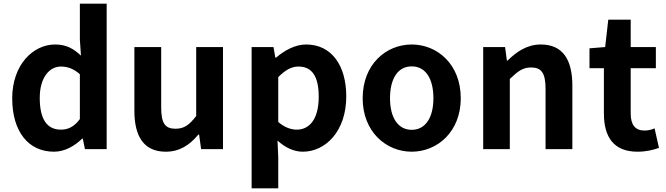

<svg xmlns="http://www.w3.org/2000/svg" viewBox="-20 -818 3652 1053"><path d="M276 14C336 14 390 -18 431 -58H434L446 0H565V-798H418V-601L424 -513C384 -550 346 -574 282 -574C161 -574 47 -462 47 -279C47 -96 136 14 276 14ZM314 -107C237 -107 198 -165 198 -281C198 -393 251 -453 314 -453C349 -453 383 -442 418 -411V-165C386 -122 353 -107 314 -107Z M889 14C966 14 1020 -23 1068 -80H1072L1083 0H1203V-560H1056V-182C1017 -131 989 -112 942 -112C886 -112 864 -141 864 -229V-560H717V-210C717 -70 769 14 889 14Z M1360 215H1506V45L1502 -47C1545 -8 1592 14 1641 14C1764 14 1879 -97 1879 -289C1879 -461 1797 -574 1659 -574C1599 -574 1541 -542 1494 -502H1490L1480 -560H1360ZM1608 -107C1577 -107 1542 -118 1506 -149V-395C1545 -434 1578 -453 1617 -453C1694 -453 1728 -395 1728 -287C1728 -163 1676 -107 1608 -107Z M2238 14C2378 14 2507 -95 2507 -279C2507 -466 2378 -574 2238 -574C2098 -574 1969 -466 1969 -279C1969 -95 2098 14 2238 14ZM2238 -106C2162 -106 2119 -174 2119 -279C2119 -387 2162 -454 2238 -454C2314 -454 2357 -387 2357 -279C2357 -174 2314 -106 2238 -106Z M2630 0H2776V-385C2819 -426 2846 -448 2893 -448C2949 -448 2972 -418 2972 -331V0H3119V-349C3119 -490 3067 -574 2946 -574C2870 -574 2813 -534 2764 -486H2760L2750 -560H2630Z M3476 14C3525 14 3563 4 3594 -7L3570 -114C3555 -107 3534 -102 3515 -102C3464 -102 3439 -133 3439 -196V-444H3577V-560H3439V-710H3316L3299 -560L3213 -553V-444H3292V-196C3292 -70 3343 14 3476 14Z"/></svg>

Font: Spoqa Han Sans Neo Bold
Style: Bold
Weight: 700
Designer: [Spoqa Han Sans Neo] Dong-huui Kim  Younghwa Kang  Yujin Lee  [Noto Sans] Ryoko NISHIZUKA  (kana & ideographs); Paul D. 
Foundry: Spoqa (http://www.spoqa-han-sans.com)
Version: Version 1.000